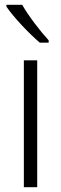

<svg xmlns="http://www.w3.org/2000/svg" viewBox="-20 -785 256 805"><path d="M73 -765H7V-757C36 -714 101 -645 147 -606H184V-616C148 -655 99 -719 73 -765ZM136 0V-532H80V0Z"/></svg>

Font: Noto Sans Devanagari SemiCondensed Light
Style: Regular
Weight: 300
Width: 4
Designer: Jelle Bosma - Monotype Design Team
Foundry: Monotype Imaging Inc.
Version: Version 2.004